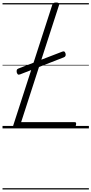

<svg xmlns="http://www.w3.org/2000/svg" viewBox="-20 -1020 726 1525"><path d="M106 0Q77 0 85 -23L395 -981Q398 -991 404.5 -995.5Q411 -1000 426 -1000Q440 -1000 446.5 -995.5Q453 -991 449 -980L148 -50H571Q582 -50 584 -44Q586 -38 583 -25Q579 -12 572.5 -6Q566 0 557 0ZM139 -429Q127 -425 122 -429Q117 -433 113 -445Q111 -457 113.5 -464.5Q116 -472 127 -476L475 -610Q487 -614 491.5 -610.5Q496 -607 500 -597Q507 -573 488 -565ZM0 475H686V485H0ZM0 -20H686V0H0ZM0 -505H686V-500H0ZM0 -995H686V-985H0Z"/></svg>

Font: Playwrite CZ Guides
Style: Regular
Weight: 400
Designer: Veronika Burian, José Scaglione
Foundry: TypeTogether
Version: Version 1.003